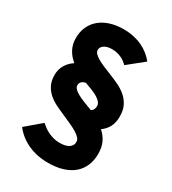

<svg xmlns="http://www.w3.org/2000/svg" viewBox="-200 -816 930 1040"><g transform="rotate(30 265.0 -296.0)"><path d="M361.8 -544.9Q354 -552.7 344 -560.3Q334 -567.9 321.5 -573.7Q309.1 -579.6 294.2 -583.3Q279.3 -586.9 262.2 -586.9Q231.9 -586.9 213.9 -575.2Q195.8 -563.5 195.8 -543.9Q195.8 -532.7 205.8 -522.5Q215.8 -512.2 232.7 -502.4Q249.5 -492.7 271.7 -483.2Q293.9 -473.6 318.8 -463.9Q349.1 -452.1 378.2 -438.2Q407.2 -424.3 429.9 -404.8Q452.6 -385.3 466.3 -357.9Q480 -330.6 480 -291Q480 -254.4 466.6 -227.5Q453.1 -200.7 425.8 -181.2Q453.6 -156.2 466.8 -126.7Q480 -97.2 480 -58.1Q480 -16.1 465.8 16.8Q451.7 49.8 424.6 72.8Q397.5 95.7 357.9 107.9Q318.4 120.1 268.1 120.1Q198.2 120.1 142.3 94.7Q86.4 69.3 49.8 22L144 -58.1Q153.8 -49.3 166.5 -39.8Q179.2 -30.3 195.1 -22.5Q210.9 -14.6 229.5 -9.8Q248 -4.9 269 -4.9Q284.2 -4.9 297.9 -7.6Q311.5 -10.3 322 -16.1Q332.5 -22 338.9 -31.5Q345.2 -41 345.2 -55.2Q345.2 -67.4 335.4 -78.6Q325.7 -89.8 307.6 -100.8Q289.6 -111.8 263.9 -123.5Q238.3 -135.3 207 -148.9Q179.7 -160.6 153.3 -173.8Q127 -187 106.4 -205.6Q85.9 -224.1 73.5 -249.5Q61 -274.9 61 -311Q61 -345.7 77.6 -373.3Q94.2 -400.9 122.1 -418.9Q92.8 -442.4 76.9 -472.9Q61 -503.4 61 -541Q61 -582 76.2 -614Q91.3 -646 118.2 -667.7Q145 -689.5 181.9 -700.7Q218.8 -711.9 262.2 -711.9Q296.4 -711.9 325.7 -705.6Q355 -699.2 379.6 -687.5Q404.3 -675.8 424.3 -659.7Q444.3 -643.6 460 -624ZM345.2 -278.8Q345.2 -292 335.9 -303Q326.7 -314 310.8 -323.5Q294.9 -333 274.2 -341.3Q253.4 -349.6 230 -357.9Q213.4 -355 204.6 -345.9Q195.8 -336.9 195.8 -324.2Q195.8 -313 204.6 -303.2Q213.4 -293.5 230 -283.9Q246.6 -274.4 270.8 -264.6Q294.9 -254.9 326.2 -243.2Q335 -247.1 340.1 -257.1Q345.2 -267.1 345.2 -278.8Z"/></g></svg>

Font: Overpass
Style: Bold
Weight: 700
Designer: Delve Withrington
Foundry: Delve Fonts
Version: Version 1.001